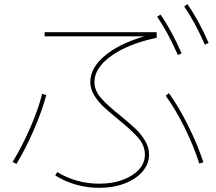

<svg xmlns="http://www.w3.org/2000/svg" viewBox="-20 -875 1040 925"><path d="M246 -30 256 -46Q300 -19 351.5 -4.5Q403 10 458 10Q521 10 571 -8.5Q621 -27 649.5 -58.5Q678 -90 678 -130Q678 -174 646 -211Q614 -248 548 -301Q504 -337 478 -361.5Q452 -386 433.5 -416.5Q415 -447 415 -480Q415 -548 485 -606.5Q555 -665 675 -700H195V-720H735V-693Q598 -664 516.5 -606Q435 -548 435 -480Q435 -439 466.5 -403Q498 -367 561 -317Q606 -280 633 -254.5Q660 -229 679 -197Q698 -165 698 -130Q698 -85 666.5 -48.5Q635 -12 580.5 9Q526 30 458 30Q401 30 346 14.5Q291 -1 246 -30ZM183 -423 203 -417Q182 -339 143 -249Q104 -159 59 -85L41 -95Q86 -169 125 -258Q164 -347 183 -423ZM753 -805Q806 -730 855 -618L837 -610Q786 -725 737 -794ZM794 -426Q841 -361 886.5 -269.5Q932 -178 960 -93L940 -87Q914 -170 869.5 -260Q825 -350 778 -414ZM883 -855Q936 -780 985 -668L967 -660Q916 -775 867 -844Z"/></svg>

Font: Enso Thin
Style: Regular
Weight: 100
Designer: Coji Morishita
Foundry: UNDERFOREST DESIGN
Version: Version 1.000